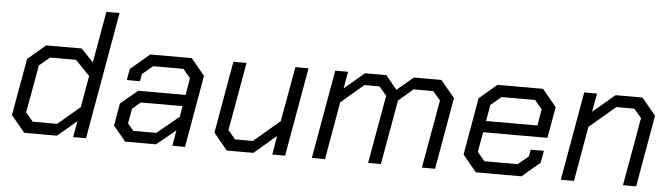

<svg xmlns="http://www.w3.org/2000/svg" viewBox="-46 -894 3756 1074"><g transform="rotate(5 1832.0 -357.0)"><path d="M37 -93 94 -413 194 -498H393L462 -426L513 -714H587L461 0H389L405 -91L298 0H114ZM293 -66 417 -171 448 -348 367 -432H222L163 -383L115 -115L156 -66Z M611 -84 633 -210 729 -290H995L1011 -385L970 -434H800L741 -385L734 -344H660L671 -407L778 -498H1011L1088 -405L1017 0H946L961 -88L854 0H681ZM850 -64 973 -165 983 -226H749L703 -187L688 -103L721 -64Z M1174 -94 1245 -498H1319L1251 -115L1292 -66H1392L1538 -190L1593 -498H1667L1579 0H1507L1525 -106L1401 0H1251Z M1817 -498H1889L1872 -403L1984 -498H2104L2167 -421L2258 -498H2413L2492 -403L2421 0H2347L2415 -383L2373 -432H2263L2181 -362L2117 0H2045L2113 -383L2071 -432H1987L1860 -324L1803 0H1729Z M2573 -93 2629 -414 2728 -498H2984L3063 -402L3032 -227H2671L2651 -115L2692 -66H2879L2938 -115L2945 -153H3019L3006 -85L2906 0H2650ZM2970 -291 2986 -383 2945 -432H2757L2698 -383L2682 -291Z M3215 -498H3287L3268 -394L3391 -498H3542L3621 -403L3550 0H3476L3544 -383L3502 -432H3401L3255 -308L3201 0H3127Z"/></g></svg>

Font: Chakra Petch
Style: Italic
Weight: 400
Italic angle: -10°
Designer: Katatrad Aksorn Co.,Ltd.
Foundry: Cadson Demak Co.,Ltd.
Version: Version 1.000; ttfautohint (v1.6)